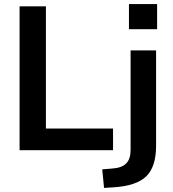

<svg xmlns="http://www.w3.org/2000/svg" viewBox="-20 -736 849 941"><path d="M76 0V-705H205V-106H534V0ZM745 -22Q745 81 697 128Q649 175 537 182L490 185L481 94L530 90Q576 87 598 65.5Q620 44 620 0V-489H745ZM612 -716H750V-593H612Z"/></svg>

Font: wassup Sans
Style: Bold
Weight: 700
Version: Version 2.001